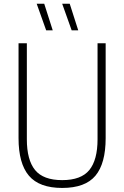

<svg xmlns="http://www.w3.org/2000/svg" viewBox="-20 -964 643 994"><path d="M302 9Q183.5 9 129.8 -54.2Q76 -117.5 76 -249V-740H119V-243Q119 -136 161.5 -83.8Q204 -31.5 302 -31.5Q400 -31.5 442.5 -83.8Q485 -136 485 -243V-740H527V-249Q527 -117.5 474 -54.2Q421 9 302 9ZM351 -807 302 -944.5H341L385 -807ZM219 -807 170 -944.5H209L253 -807Z"/></svg>

Font: Encode Sans Condensed ExtraLight
Style: Regular
Weight: 200
Width: 3
Designer: Multiple Designers
Foundry: Impallari Type
Version: Version 3.000; ttfautohint (v1.8.3) -l 8 -r 50 -G 200 -x 14 